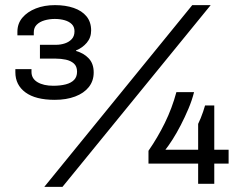

<svg xmlns="http://www.w3.org/2000/svg" viewBox="-20 -718 986 750"><path d="M153 12 731 -698H803L224 12ZM194 -328Q119 -328 79.5 -357Q40 -386 40 -436V-448H103V-437Q103 -411 126.5 -397Q150 -383 188 -383Q216 -383 237 -388.5Q258 -394 269.5 -406Q281 -418 281 -438Q281 -459 268.5 -470Q256 -481 237 -485Q218 -489 198 -489H136V-543H199Q217 -543 233.5 -548.5Q250 -554 260.5 -565.5Q271 -577 271 -596Q271 -613 260.5 -623.5Q250 -634 232.5 -639Q215 -644 194 -644Q173 -644 154 -638.5Q135 -633 123.5 -621.5Q112 -610 112 -592V-580H48V-594Q48 -626 67.5 -649Q87 -672 120 -685Q153 -698 195 -698Q236 -698 268 -687Q300 -676 318 -654Q336 -632 336 -599Q336 -571 319 -551Q302 -531 277 -521V-519Q308 -510 327 -489.5Q346 -469 346 -435Q346 -402 327 -378Q308 -354 273.5 -341Q239 -328 194 -328ZM754 0V-79H560V-129Q596 -181 624 -238Q652 -295 669 -358H738Q730 -326 716 -293Q702 -260 686 -229Q670 -198 654 -173Q638 -148 626 -133H754V-234Q759 -244 764 -256.5Q769 -269 773.5 -282Q778 -295 781 -306H817V-133H873V-79H817V0Z"/></svg>

Font: Archivo SemiExpanded
Style: Regular
Weight: 400
Width: 6
Designer: Hector Gatti
Foundry: Omnibus-Type
Version: Version 2.001